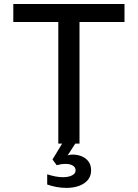

<svg xmlns="http://www.w3.org/2000/svg" viewBox="-20 -718 690 960"><path d="M271.5 0V-608H46.5V-698H602.5V-608H377.5V0ZM312 221.5Q287 221.5 261.8 216.8Q236.5 212 216 204.5V153.5Q235.5 160 255.8 164Q276 168 295 168Q322 168 340 159Q358 150 358 134Q358 118 343.8 109.8Q329.5 101.5 308 101.5Q297 101.5 285.5 103.2Q274 105 263.5 108L242.5 79.5L304.5 -23L358 -2.5L318.5 58.5Q327 56 332.5 55.5Q338 55 343 55Q368.5 55 389.2 63.8Q410 72.5 422.8 90Q435.5 107.5 435.5 134Q435.5 162.5 419 182Q402.5 201.5 374.8 211.5Q347 221.5 312 221.5Z"/></svg>

Font: Azeret Mono Thin
Style: Regular
Weight: 100
Designer: Martin Vácha
Foundry: Displaay
Version: Version 1.002